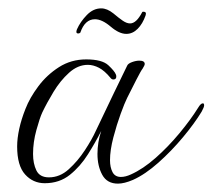

<svg xmlns="http://www.w3.org/2000/svg" viewBox="-20 -433 508 459"><path d="M262 6Q236 6 224.5 -15Q213 -36 213 -65Q213 -93 222 -120Q209 -94 190.5 -64.5Q172 -35 147 -15Q122 5 87 5Q59 5 40 -16Q21 -37 21 -83Q21 -102 26 -125Q31 -148 41 -173Q51 -199 71.5 -226.5Q92 -254 121 -272.5Q150 -291 186 -291Q224 -291 239 -277Q254 -263 257 -255Q258 -253 258 -250Q258 -243 251 -243Q247 -243 244 -247Q230 -264 216.5 -271Q203 -278 190 -278Q166 -278 145 -259Q124 -240 108 -213.5Q92 -187 81 -164Q75 -151 67 -122Q59 -93 59 -65Q59 -42 67 -25.5Q75 -9 97 -9Q123 -9 144.5 -28.5Q166 -48 183 -74Q200 -100 209 -120Q256 -219 284 -276Q286 -281 295.5 -284.5Q305 -288 313 -288Q326 -288 326 -280Q326 -277 321 -269Q317 -264 306 -242.5Q295 -221 284 -199Q278 -187 268.5 -161Q259 -135 251 -104.5Q243 -74 243 -50Q243 -33 249 -21.5Q255 -10 269 -10Q280 -10 293 -16Q322 -29 352 -55.5Q382 -82 409 -114.5Q436 -147 454 -176Q460 -186 465 -186Q468 -186 468 -181Q468 -177 462 -166Q445 -138 417.5 -105Q390 -72 358.5 -44Q327 -16 298 -3Q277 6 262 6ZM282 -352Q265 -352 245 -369Q224 -387 207 -387Q183 -387 172 -355Q170 -353 167 -353Q160 -353 164 -363Q172 -381 187.5 -397Q203 -413 222 -413Q236 -413 251 -401Q264 -390 273.5 -383.5Q283 -377 291 -377Q306 -377 320 -404Q320 -405 323 -405Q331 -405 328 -396Q321 -376 309 -364Q297 -352 282 -352Z"/></svg>

Font: Gwendolyn
Style: Regular
Weight: 400
Designer: Robert E. Leuschke
Foundry: Robert E. Leuschke
Version: Version 1.010; ttfautohint (v1.8.3)